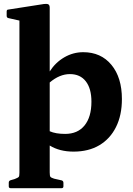

<svg xmlns="http://www.w3.org/2000/svg" viewBox="-20 -783 699 1008"><path d="M36 205Q26 205 26 195V176Q26 166 36 163L57 157Q75 150 78.5 145.5Q82 141 82 124V-675L24 -688Q15 -690 15 -700V-723Q15 -733 25 -733L211 -762Q227 -764 234 -760Q241 -756 241 -742V-408Q271 -455 317.5 -482Q364 -509 417 -509Q510 -509 565 -442.5Q620 -376 620 -263Q620 -178 589 -116Q558 -54 501.5 -20.5Q445 13 366 13Q293 13 241 -19V122Q241 140 244.5 145Q248 150 264 155L304 164Q313 167 313 177V195Q313 205 303 205ZM347 -394Q293 -394 241 -350V-94Q272 -80 322 -80Q388 -80 424 -124.5Q460 -169 460 -249Q460 -318 430.5 -356Q401 -394 347 -394Z"/></svg>

Font: Hahmlet
Style: Bold
Weight: 700
Designer: Minjoo Ham & Mark Frömberg
Foundry: hypertype
Version: Version 1.002; ttfautohint (v1.8.3)